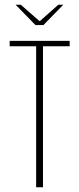

<svg xmlns="http://www.w3.org/2000/svg" viewBox="-20 -793 336 813"><path d="M46 -773H68L148 -703L227 -773H248L164 -687H130ZM133 -597H21V-620H275V-597H162V0H133Z"/></svg>

Font: Smooch Sans ExtraLight
Style: Regular
Weight: 200
Designer: Robert E. Leuschke
Foundry: Robert E. Leuschke
Version: Version 1.010; ttfautohint (v1.8.3)